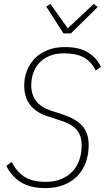

<svg xmlns="http://www.w3.org/2000/svg" viewBox="-20 -951 537 983"><path d="M212 12Q135 12 87 -18Q39 -48 12 -102L40 -122Q65 -72 105 -46Q145 -20 213 -20Q261 -20 295.5 -35Q330 -50 353 -75.5Q376 -101 387 -134.5Q398 -168 398 -206Q398 -258 372 -287Q346 -316 293 -333L226 -355Q104 -393 104 -513Q104 -553 118 -589Q132 -625 158.5 -652Q185 -679 223.5 -694.5Q262 -710 312 -710Q385 -710 429 -683.5Q473 -657 497 -609L470 -590Q447 -637 408 -657.5Q369 -678 308 -678Q267 -678 235.5 -665.5Q204 -653 183 -631Q162 -609 151 -579Q140 -549 140 -515Q140 -418 239 -385L304 -364Q367 -343 400.5 -307.5Q434 -272 434 -207Q434 -162 420 -122Q406 -82 378 -52Q350 -22 308.5 -5Q267 12 212 12ZM305 -780 217 -917 238 -931 327 -806 460 -931 480 -915 343 -780Z"/></svg>

Font: IBM Plex Sans Condensed ExtraLight
Style: Italic
Weight: 200
Width: 3
Italic angle: -11°
Designer: Mike Abbink, Paul van der Laan, Pieter van Rosmalen
Foundry: Bold Monday
Version: Version 1.3